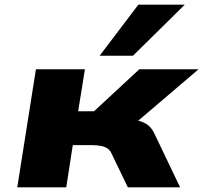

<svg xmlns="http://www.w3.org/2000/svg" viewBox="-20 -803 871 823"><path d="M54 0 134 -506H344L315 -326H383L577 -506H831L519 -240L525 -293Q555 -290 576.5 -284.5Q598 -279 614.5 -266.5Q631 -254 643 -228L752 0H528L459 -143Q452 -159 441 -166.5Q430 -174 413 -177.5Q396 -181 372 -181H292L264 0ZM407 -564 573 -783H772L550 -564Z"/></svg>

Font: Nunito Sans 7pt Expanded Black
Style: Italic
Weight: 900
Width: 7
Italic angle: -9°
Designer: Vernon Adams
Foundry: Vernon Adams
Version: Version 3.101;gftools[0.9.27]